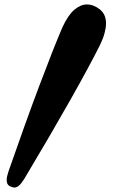

<svg xmlns="http://www.w3.org/2000/svg" viewBox="-20 -810 506 862"><path d="M44 32Q37 32 23.5 25.5Q10 19 10 -2Q10 -10 12 -19Q14 -28 18 -40Q94 -259 156.5 -425Q219 -591 260 -687Q286 -743 314 -766.5Q342 -790 370 -790Q400 -790 428 -768Q456 -746 456 -705Q456 -686 449.5 -661.5Q443 -637 429 -608Q382 -514 295 -360Q208 -206 89 -7Q76 14 65.5 23Q55 32 44 32Z"/></svg>

Font: Matemasie
Style: Regular
Weight: 400
Designer: Adam Yeo
Version: Version 1.001; ttfautohint (v1.8.4.7-5d5b)